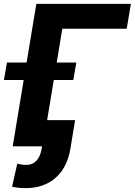

<svg xmlns="http://www.w3.org/2000/svg" viewBox="-47 -747 688 980"><path d="M621.1 -727.3H138.5L88.8 -427.9H-11.4L-27 -338.8H73.9L17.8 0H167.6L165.5 13.5C156.2 66.1 128.2 94.5 89.8 94.5C70.3 94.5 54.7 92.3 41.2 88.1L14.6 206C40.5 211.6 60 213.1 85.9 213.1C206.7 213.1 290.8 141 312.1 13.5L336.3 -133.9H193.5L227.6 -338.8H327.1L342.7 -427.9H242.5L271 -600.5H599.8Z"/></svg>

Font: Margiela Sans
Style: Bold Italic
Weight: 700
Italic angle: -9.39999°
Designer: Stefan Endress, Andreas Faust
Version: Version 1.100;FEAKit 1.0